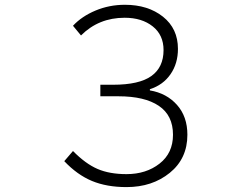

<svg xmlns="http://www.w3.org/2000/svg" viewBox="-20 -762 1040 795"><path d="M503.9 12.7Q421.9 12.7 360.8 -12.7Q299.8 -38.1 246.1 -94.7L282.2 -136.7Q334 -84 383.8 -62.5Q433.6 -41 503.9 -41Q585 -41 640.6 -84.5Q696.3 -127.9 696.3 -204.1Q696.3 -284.2 637.7 -323.7Q579.1 -363.3 470.7 -363.3H395.5V-411.1H448.2Q556.6 -411.1 606.9 -447.3Q657.2 -483.4 657.2 -554.7Q657.2 -617.2 612.3 -652.8Q567.4 -688.5 496.1 -688.5Q388.7 -688.5 315.4 -615.2L282.2 -655.3Q318.4 -694.3 375.5 -718.3Q432.6 -742.2 497.1 -742.2Q592.8 -742.2 654.8 -692.9Q716.8 -643.6 716.8 -559.6Q716.8 -499 686 -454.6Q655.3 -410.2 600.6 -392.6V-387.7Q669.9 -376 712.9 -327.6Q755.9 -279.3 755.9 -204.1Q755.9 -105.5 683.1 -46.4Q610.4 12.7 503.9 12.7Z"/></svg>

Font: Gen Shin Gothic Monospace Light
Style: Regular
Weight: 300
Designer: [Source Han Sans]
Ryoko NISHIZUKA  (kana & ideographs); Paul D. Hunt (Latin, Greek & Cyrillic); Wenlong ZHANG  (bopomofo
Version: Version 1.002.20150607